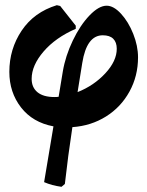

<svg xmlns="http://www.w3.org/2000/svg" viewBox="-20 -479 568 740"><path d="M259 11Q242 122 230 230L217 241Q180 236 150 223L186 8Q106 -7 61 -65Q16 -123 16 -202Q16 -290 63.5 -361Q111 -432 199 -459L212 -456L272 -380V-368Q194 -334 148 -280.5Q102 -227 102 -175Q102 -142 124.5 -123.5Q147 -105 190 -105Q200 -105 206 -106L222 -203Q232 -263 260.5 -322.5Q289 -382 325 -419.5Q361 -457 391 -457Q418 -457 446.5 -426Q475 -395 493.5 -348.5Q512 -302 512 -258Q512 -186 479 -126Q446 -66 388.5 -30Q331 6 259 11ZM430 -291Q430 -316 416.5 -329.5Q403 -343 376 -343Q314 -343 297 -236L279 -124Q342 -149 386 -196.5Q430 -244 430 -291Z"/></svg>

Font: Alegreya ExtraBold
Style: Italic
Weight: 800
Italic angle: -7°
Designer: Juan Pablo del Peral
Foundry: Huerta Tipografica
Version: Version 2.007; ttfautohint (v1.6)